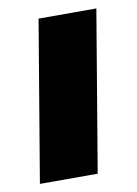

<svg xmlns="http://www.w3.org/2000/svg" viewBox="-64 -545 419 589"><g transform="rotate(-10 145.0 -250.0)"><path d="M13 0 97 -500H277L193 0Z"/></g></svg>

Font: Figtree Light Black
Style: Italic
Weight: 900
Italic angle: -9.5°
Version: Version 2.000